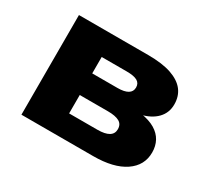

<svg xmlns="http://www.w3.org/2000/svg" viewBox="-106 -665 902 831"><g transform="rotate(30 345.5 -249.0)"><path d="M75 0V-498H421Q492 -498 537 -482.5Q582 -467 604 -438.5Q626 -410 626 -369Q626 -327 598 -298Q570 -269 518 -257L521 -263Q565 -256 592.5 -239.5Q620 -223 633.5 -198Q647 -173 647 -141Q647 -76 591 -38Q535 0 433 0ZM251 -108H392Q430 -108 449 -119.5Q468 -131 468 -154Q468 -179 448.5 -189.5Q429 -200 392 -200H251ZM251 -308H377Q411 -308 428.5 -318.5Q446 -329 446 -350Q446 -371 429 -380.5Q412 -390 376 -390H251Z"/></g></svg>

Font: Nunito Sans 10pt SemiExpanded Black
Style: Regular
Weight: 900
Width: 6
Designer: Vernon Adams
Foundry: Vernon Adams
Version: Version 3.101;gftools[0.9.27]